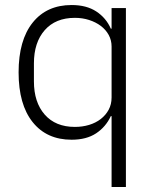

<svg xmlns="http://www.w3.org/2000/svg" viewBox="-20 -544 614 764"><path d="M424 -82H421Q401 -39 362.5 -13.5Q324 12 265 12Q166 12 110 -58Q54 -128 54 -256Q54 -384 110 -454Q166 -524 265 -524Q324 -524 363 -498.5Q402 -473 421 -430H424V-512H481V200H424ZM278 -39Q308 -39 334.5 -47Q361 -55 381 -70.5Q401 -86 412.5 -107.5Q424 -129 424 -156V-359Q424 -384 412.5 -405Q401 -426 381 -441Q361 -456 334.5 -464.5Q308 -473 278 -473Q201 -473 158 -424Q115 -375 115 -292V-220Q115 -137 158 -88Q201 -39 278 -39Z"/></svg>

Font: IBM Plex Sans Thai Looped Light
Style: Regular
Weight: 300
Designer: Mike Abbink, Paul van der Laan, Pieter van Rosmalen, Ben Mitchell, Mark Frömberg
Foundry: Bold Monday
Version: Version 1.1